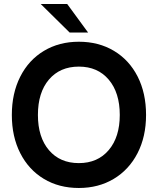

<svg xmlns="http://www.w3.org/2000/svg" viewBox="-20 -921 787 957"><path d="M39 -348Q39 -456 81 -539Q123 -622 199 -667.5Q275 -713 373 -713Q472 -713 548 -667.5Q624 -622 666 -539.5Q708 -457 708 -348Q708 -240 665.5 -157.5Q623 -75 547 -29.5Q471 16 373 16Q274 16 198.5 -29.5Q123 -75 81 -157.5Q39 -240 39 -348ZM577 -348Q577 -459 522 -524Q467 -589 373 -589Q279 -589 224 -524.5Q169 -460 169 -348Q169 -237 224 -172.5Q279 -108 373 -108Q467 -108 522 -173Q577 -238 577 -348ZM183 -901H315L419 -759H327Z"/></svg>

Font: Hanken Grotesk
Style: Bold
Weight: 700
Designer: Alfredo Marco Pradil
Foundry: Hanken Design Co.
Version: Version 3.014